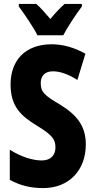

<svg xmlns="http://www.w3.org/2000/svg" viewBox="-20 -950 485 980"><path d="M171 -770H303C324 -811 369 -879 398 -917V-930H310C287 -910 265 -887 237 -853C210 -885 186 -912 165 -930H76V-917C103 -881 153 -807 171 -770ZM418 -213C418 -307 372 -364 285 -417C203 -465 188 -482 188 -527C188 -561 208 -586 250 -586C286 -586 327 -572 375 -542L416 -676C360 -707 302 -724 244 -724C110 -724 34 -643 34 -519C34 -406 87 -358 171 -307C250 -259 263 -236 263 -197C263 -159 240 -131 193 -131C145 -131 84 -151 30 -186V-32C87 -1 140 10 201 10C333 10 418 -82 418 -213Z"/></svg>

Font: Noto Sans Devanagari ExtraCondensed ExtraBold
Style: Regular
Weight: 800
Width: 2
Designer: Jelle Bosma - Monotype Design Team
Foundry: Monotype Imaging Inc.
Version: Version 2.004